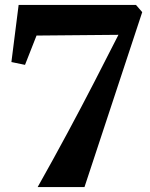

<svg xmlns="http://www.w3.org/2000/svg" viewBox="-20 -763 612 783"><path d="M324.5 0H133.5Q198 -114.5 255.2 -221Q312.5 -327.5 364 -427.5Q415.5 -527.5 463 -621L129 -618L82 -498.5L26.5 -510L56 -743H534.5L560 -713.5Z"/></svg>

Font: Merriweather 96pt ExtraBold
Style: Regular
Weight: 800
Version: Version 2.100